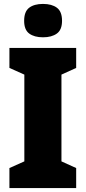

<svg xmlns="http://www.w3.org/2000/svg" viewBox="-20 -958 437 978"><path d="M368 0H28V-102L104 -136V-578L28 -612V-714H368V-612L293 -578V-136L368 -102ZM199 -938Q154 -938 128.5 -918.5Q103 -899 103 -852Q103 -806 129 -787Q155 -768 199 -768Q243 -768 269.5 -787Q296 -806 296 -852Q296 -899 270 -918.5Q244 -938 199 -938Z"/></svg>

Font: Noto Sans Display SemiCondensed Black
Style: Regular
Weight: 900
Width: 4
Designer: Monotype Design Team
Foundry: Monotype Imaging Inc.
Version: Version 1.900